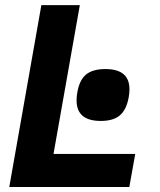

<svg xmlns="http://www.w3.org/2000/svg" viewBox="-20 -746 640 766"><path d="M145 -725.5H298.5L193.5 -132H519.5L496 0H17ZM285.5 -345.5Q285.5 -360.5 288.5 -377.5Q297 -427 323.5 -448.8Q350 -470.5 400.5 -470.5Q496.5 -470.5 496.5 -390Q496.5 -375.5 493.5 -358Q484.5 -308 458.2 -285.8Q432 -263.5 382 -263.5Q285.5 -263.5 285.5 -345.5Z"/></svg>

Font: JuliaMono ExtraBoldItalic
Style: Regular
Weight: 800
Italic angle: -9°
Monospace: yes
Designer: cormullion
Foundry: corm
Version: Version 0.049; ttfautohint (v1.8.4)